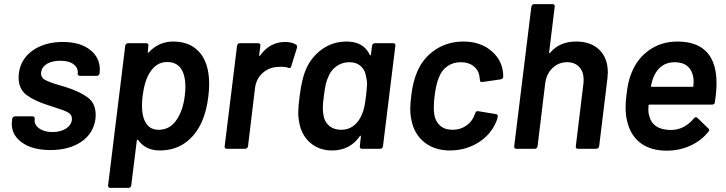

<svg xmlns="http://www.w3.org/2000/svg" viewBox="-20 -720 3514 929"><path d="M37 -121Q37 -131 38 -136L39 -145Q40 -150 43.5 -153.5Q47 -157 52 -157H138Q143 -157 146 -153.5Q149 -150 148 -145V-143Q144 -118 168.5 -99.5Q193 -81 234 -81Q275 -81 301.5 -99.5Q328 -118 328 -145Q328 -165 310 -175.5Q292 -186 252 -198L216 -210Q148 -231 109 -260Q70 -289 70 -345Q70 -358 71 -364Q80 -435 138.5 -476Q197 -517 284 -517Q366 -517 414.5 -480Q463 -443 463 -383Q463 -371 462 -365Q461 -360 457.5 -356.5Q454 -353 449 -353H366Q361 -353 358 -356.5Q355 -360 356 -365Q359 -391 336.5 -408.5Q314 -426 272 -426Q233 -426 208 -411.5Q183 -397 179 -371Q176 -346 197 -334Q218 -322 270 -307L291 -301Q362 -279 402.5 -250Q443 -221 443 -164Q443 -152 442 -146Q433 -75 374 -34.5Q315 6 224 6Q138 6 87.5 -29.5Q37 -65 37 -121Z M992 -315Q992 -282 988 -254Q980 -184 957 -132Q928 -66 876 -29Q824 8 753 8Q684 8 648 -43Q647 -45 645 -44Q643 -43 642 -40L615 177Q615 182 611 185.5Q607 189 602 189H513Q508 189 505 185.5Q502 182 503 177L586 -499Q587 -504 590.5 -507.5Q594 -511 599 -511H688Q693 -511 696 -507.5Q699 -504 698 -499L695 -469Q694 -466 696 -465Q698 -464 700 -467Q749 -519 818 -519Q887 -519 930 -482Q973 -445 986 -379Q992 -349 992 -315ZM874 -256Q877 -280 877 -301Q877 -343 865 -371Q844 -420 789 -420Q738 -420 707 -372Q680 -333 670 -256Q667 -231 667 -209Q667 -163 680 -136Q700 -92 747 -92Q799 -92 830 -134Q865 -181 874 -256Z M1413 -504Q1419 -500 1417 -489L1389 -399Q1386 -387 1375 -392Q1360 -397 1341 -397Q1329 -397 1322 -396Q1281 -394 1250.5 -366.5Q1220 -339 1214 -295L1180 -12Q1179 -7 1175.5 -3.5Q1172 0 1167 0H1077Q1072 0 1069 -3.5Q1066 -7 1067 -12L1127 -499Q1128 -504 1131.5 -507.5Q1135 -511 1140 -511H1229Q1240 -511 1240 -499L1234 -454Q1233 -450 1235 -449.5Q1237 -449 1239 -452Q1286 -517 1360 -517Q1391 -517 1413 -504Z M1794 -511H1883Q1888 -511 1891 -507.5Q1894 -504 1893 -499L1833 -12Q1832 -7 1828.5 -3.5Q1825 0 1820 0H1731Q1726 0 1723 -3.5Q1720 -7 1721 -12L1726 -59Q1727 -63 1725 -63.5Q1723 -64 1721 -61Q1673 8 1587 8Q1522 8 1478.5 -31.5Q1435 -71 1426 -138Q1423 -156 1423 -176Q1423 -204 1430 -256Q1440 -337 1460 -384Q1486 -444 1538 -481.5Q1590 -519 1657 -519Q1739 -519 1769 -455Q1771 -452 1773 -452.5Q1775 -453 1775 -457L1780 -499Q1781 -504 1785 -507.5Q1789 -511 1794 -511ZM1751 -255Q1756 -302 1756 -315Q1756 -332 1751 -349Q1748 -379 1726.5 -399Q1705 -419 1671 -419Q1635 -419 1607.5 -399Q1580 -379 1568 -347Q1561 -332 1556.5 -313.5Q1552 -295 1547 -256Q1542 -221 1542 -195Q1542 -179 1545 -164Q1549 -132 1572 -112Q1595 -92 1631 -92Q1666 -92 1691.5 -112Q1717 -132 1730 -164Q1737 -179 1741.5 -197.5Q1746 -216 1751 -255Z M1971 -138Q1965 -164 1965 -194Q1965 -220 1970 -258Q1978 -327 2000 -376Q2029 -442 2088 -480.5Q2147 -519 2222 -519Q2298 -519 2349.5 -480Q2401 -441 2412 -382Q2415 -363 2415 -350Q2415 -344 2411.5 -340.5Q2408 -337 2402 -336L2313 -323H2311Q2302 -323 2302 -333Q2301 -336 2301 -341Q2301 -345 2299 -355Q2294 -383 2270 -401Q2246 -419 2210 -419Q2172 -419 2144.5 -399.5Q2117 -380 2104 -346Q2090 -313 2083 -257Q2079 -226 2079 -199Q2079 -184 2081 -168Q2086 -133 2109 -112.5Q2132 -92 2170 -92Q2207 -92 2236 -112Q2265 -132 2276 -164Q2277 -166 2277.5 -167Q2278 -168 2279 -169V-172Q2283 -184 2294 -182L2380 -168Q2385 -167 2387.5 -163.5Q2390 -160 2388 -154Q2386 -142 2381 -131Q2354 -67 2293 -29.5Q2232 8 2157 8Q2083 8 2033.5 -31.5Q1984 -71 1971 -138Z M2921 -369Q2921 -360 2919 -340L2879 -12Q2878 -7 2874 -3.5Q2870 0 2865 0H2776Q2771 0 2768 -3.5Q2765 -7 2766 -12L2803 -316Q2804 -322 2804 -334Q2804 -373 2782.5 -396Q2761 -419 2724 -419Q2683 -419 2653.5 -391Q2624 -363 2618 -317L2581 -12Q2580 -7 2576.5 -3.5Q2573 0 2568 0H2478Q2473 0 2470 -3.5Q2467 -7 2468 -12L2551 -688Q2552 -693 2555.5 -696.5Q2559 -700 2564 -700H2654Q2659 -700 2662 -696.5Q2665 -693 2664 -688L2637 -467Q2636 -464 2638 -463Q2640 -462 2642 -465Q2687 -519 2768 -519Q2839 -519 2880 -479Q2921 -439 2921 -369Z M3439 -226Q3438 -214 3426 -214H3123Q3118 -214 3118 -209Q3117 -202 3117 -190Q3117 -175 3120 -164Q3136 -92 3225 -91Q3291 -91 3337 -147Q3342 -153 3347 -153Q3351 -153 3354 -150L3407 -99Q3412 -94 3412 -91Q3412 -89 3408 -83Q3373 -39 3320 -15Q3267 9 3206 9Q3130 9 3082 -26Q3034 -61 3017 -124Q3007 -157 3007 -201Q3007 -231 3011 -259Q3018 -327 3036 -368Q3064 -438 3122.5 -478.5Q3181 -519 3257 -519Q3447 -519 3447 -316Q3447 -279 3439 -226ZM3143 -349Q3135 -331 3130 -305Q3128 -300 3133 -300H3330Q3335 -300 3335 -305Q3336 -313 3336 -326Q3336 -339 3335 -343Q3330 -379 3307 -399Q3284 -419 3245 -419Q3208 -419 3182.5 -400.5Q3157 -382 3143 -349Z"/></svg>

Font: Barlow SemiBold
Style: Italic
Weight: 600
Italic angle: -7°
Designer: Jeremy Tribby
Foundry: Tribby Type
Version: Version 1.408